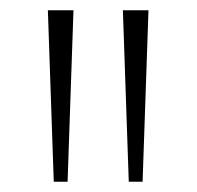

<svg xmlns="http://www.w3.org/2000/svg" viewBox="-20 -828 384 375"><path d="M85 -473 73.5 -808H123.5L112 -473ZM231.5 -473 220 -808H270L258.5 -473Z"/></svg>

Font: Encode Sans XLt
Style: Regular
Weight: 200
Designer: Multiple Designers
Foundry: Impallari Type
Version: Version 3.002; ttfautohint (v1.8.3) -l 8 -r 50 -G 200 -x 14 